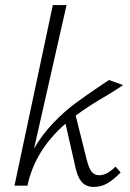

<svg xmlns="http://www.w3.org/2000/svg" viewBox="-20 -731 510 756"><path d="M435 -75 455 -52Q427 -23 402.5 -9Q378 5 349 5Q318 5 300.5 -16Q283 -37 273 -90L238 -244Q118 -140 88 0H37L188 -711H242L114 -146Q146 -201 189.5 -246.5Q233 -292 277 -324.5Q321 -357 385 -400L409 -416L465 -396Q446 -383 429.5 -373Q413 -363 402 -356Q334 -317 278 -276L321 -104Q330 -68 341 -54.5Q352 -41 371 -41Q401 -41 435 -75Z"/></svg>

Font: Ysabeau Infant Semilight
Style: Italic
Weight: 300
Italic angle: -12°
Designer: Christian Thalmann (Catharsis Fonts)
Version: Version 0.003